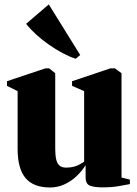

<svg xmlns="http://www.w3.org/2000/svg" viewBox="-20 -820 608 850"><path d="M433.5 9.5Q400 9.5 379.5 2.5Q359 -4.5 359 -35.5V-88.5Q341.5 -61 317.2 -38.5Q293 -16 263.5 -3Q234 10 201.5 10Q128.5 10 93.2 -31.5Q58 -73 58 -161V-416.5L11 -440V-460.5L181.5 -517.5H197.5L224.5 -496V-162Q224.5 -132 229 -113.5Q233.5 -95 244 -86.5Q254.5 -78 272.5 -78Q292.5 -78 307 -82Q321.5 -86 332.5 -92Q343.5 -98 352.5 -104V-416.5L299 -440V-460.5L469.5 -517.5H488.5L518 -496V-34L555 -25V-5Q536.5 -1.5 505.8 4Q475 9.5 433.5 9.5ZM314.5 -560Q287 -569 257 -585Q227 -601 197.2 -621.8Q167.5 -642.5 141.2 -666.2Q115 -690 95.5 -714.5L196 -800.5L335 -576.5L315.5 -560Z"/></svg>

Font: Merriweather 144pt Black
Style: Regular
Weight: 900
Version: Version 2.100